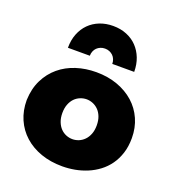

<svg xmlns="http://www.w3.org/2000/svg" viewBox="-138 -872 904 989"><g transform="rotate(20 313.5 -377.0)"><path d="M376 -576.2Q376 -589.4 371.3 -600.8Q366.7 -612.3 358.4 -620.4Q350.1 -628.4 338.9 -633.1Q327.6 -637.7 314.5 -637.7Q301.3 -637.7 290 -633.1Q278.8 -628.4 270.5 -620.4Q262.2 -612.3 257.6 -600.8Q252.9 -589.4 252.9 -576.2H132.8Q132.8 -618.7 146.2 -652.8Q159.7 -687 183.8 -711.2Q208 -735.4 241.2 -748.5Q274.4 -761.7 314.5 -761.7Q355.5 -761.7 388.9 -748Q422.4 -734.4 446 -709.7Q469.7 -685.1 482.9 -651.1Q496.1 -617.2 496.1 -576.2ZM220.7 -251Q220.7 -223.6 228.8 -203.1Q236.8 -182.6 250 -168.9Q263.2 -155.3 280.3 -148.4Q297.4 -141.6 314.9 -141.6Q332.5 -141.6 349.4 -148.4Q366.2 -155.3 379.6 -168.9Q393.1 -182.6 401.1 -203.1Q409.2 -223.6 409.2 -251Q409.2 -278.3 401.1 -298.8Q393.1 -319.3 379.6 -332.8Q366.2 -346.2 349.4 -353Q332.5 -359.9 314.9 -359.9Q297.4 -359.9 280.3 -353Q263.2 -346.2 250 -332.8Q236.8 -319.3 228.8 -298.8Q220.7 -278.3 220.7 -251ZM25.4 -251Q27.8 -314 51.5 -361.8Q75.2 -409.7 114.3 -442.4Q153.3 -475.1 204.8 -491.7Q256.3 -508.3 314.5 -508.3Q377.9 -508.3 430.7 -489.3Q483.4 -470.2 521.5 -436.3Q559.6 -402.3 580.6 -355Q601.6 -307.6 601.6 -251Q601.6 -205.1 589.6 -168Q577.6 -130.9 557.1 -102.3Q536.6 -73.7 508.8 -52.7Q481 -31.7 448.7 -18.3Q416.5 -4.9 382.1 1.5Q347.7 7.8 313.5 7.8Q249 7.8 196 -11Q143.1 -29.8 105 -64Q66.9 -98.1 46.1 -145.8Q25.4 -193.4 25.4 -251Z"/></g></svg>

Font: Paytone One
Style: Regular
Weight: 400
Designer: vernon adams
Foundry: vernon adams
Version: 1.000